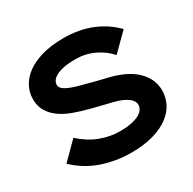

<svg xmlns="http://www.w3.org/2000/svg" viewBox="-178 -1003 1201 1196"><g transform="rotate(-30 422.5 -405.0)"><path d="M795 -231Q795 -184 774 -140.5Q753 -97 709 -63.5Q665 -30 597 -10Q529 10 435 10Q326 10 226.5 -24.5Q127 -59 50 -133L168 -251Q231 -194 300.5 -167.5Q370 -141 441 -141Q491 -141 525.5 -148.5Q560 -156 581.5 -168Q603 -180 612.5 -195.5Q622 -211 622 -228Q622 -238 616.5 -250Q611 -262 597 -274Q583 -286 558 -298Q533 -310 493 -320Q486 -321 464.5 -326.5Q443 -332 418.5 -338Q394 -344 372 -349.5Q350 -355 343 -357Q289 -371 239.5 -389Q190 -407 152.5 -433.5Q115 -460 92.5 -497Q70 -534 70 -585Q70 -633 93 -676Q116 -719 160.5 -751Q205 -783 271.5 -801.5Q338 -820 425 -820Q534 -820 623 -784.5Q712 -749 778 -681L659 -563Q617 -611 555.5 -640Q494 -669 423 -669Q373 -669 339 -662Q305 -655 283.5 -643.5Q262 -632 252.5 -617.5Q243 -603 243 -589Q243 -576 251 -565.5Q259 -555 278 -544.5Q297 -534 329.5 -523.5Q362 -513 411 -501Q418 -499 436.5 -494Q455 -489 476 -484Q497 -479 516 -474Q535 -469 542 -468Q670 -437 732.5 -374.5Q795 -312 795 -231Z"/></g></svg>

Font: TypoPRO Sinkin Sans
Style: 700 Bold
Weight: 700
Designer: Keith Bates
Foundry: K-Type
Version: Sinkin Sans (version 1.0)  by Keith Bates   •   © 2014   www